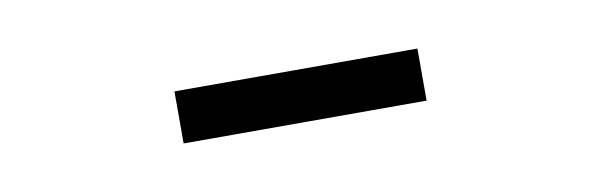

<svg xmlns="http://www.w3.org/2000/svg" viewBox="-24 -733 647 207"><g transform="rotate(-10 300.0 -629.5)"><path d="M167 -601V-658H433V-601Z"/></g></svg>

Font: Source Code Pro
Style: Regular
Weight: 400
Monospace: yes
Designer: Paul D. Hunt, Teo Tuominen
Foundry: Adobe Systems Incorporated
Version: Version 2.030;PS 1.000;hotconv 16.6.51;makeotf.lib2.5.65220